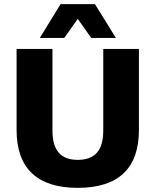

<svg xmlns="http://www.w3.org/2000/svg" viewBox="-20 -896 750 926"><path d="M539 -713 438 -876H272L172 -713H290L355 -805L420 -713ZM650 -660H478V-266C478 -171 438 -125 355 -125C273 -125 233 -171 233 -266V-660H60V-269C60 -83 161 10 355 10C550 10 650 -83 650 -269Z"/></svg>

Font: Work Sans
Style: Bold
Weight: 700
Designer: Wei Huang
Foundry: Wei Huang
Version: Version 2.012